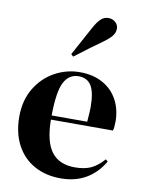

<svg xmlns="http://www.w3.org/2000/svg" viewBox="-88 -833 682 909"><g transform="rotate(10 253.5 -378.5)"><path d="M463 -111 473 -102Q441 -46 389 -15.5Q337 15 267 15Q195 15 140 -15.5Q85 -46 54.5 -103.5Q24 -161 24 -239Q24 -318 59 -376Q94 -434 150.5 -465Q207 -496 271 -496Q335 -496 381.5 -470Q428 -444 452.5 -398Q477 -352 477 -294Q477 -266 472 -251H174Q175 -145 212 -96.5Q249 -48 324 -48Q372 -48 403 -63Q434 -78 463 -111ZM174 -271H345Q349 -323 349 -341Q349 -412 329.5 -444Q310 -476 268 -476Q222 -476 198.5 -431Q175 -386 174 -271ZM234 -608 290 -711Q308 -744 323.5 -758Q339 -772 360 -772Q379 -772 393 -759.5Q407 -747 407 -729Q407 -710 394 -693.5Q381 -677 350 -655Q303 -622 226 -563L215 -573Z"/></g></svg>

Font: DeepMind Serif Display
Style: Regular
Weight: 800
Designer: Frank Grießhammer / Modifications: Colophon Foundry
Foundry: Colophon Foundry
Version: Version 5.002